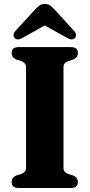

<svg xmlns="http://www.w3.org/2000/svg" viewBox="-20 -934 445 954"><path d="M295.5 -101.5Q295.5 -88 301.8 -80.8Q308 -73.5 320.5 -69L344 -62Q367 -52 367 -29.5Q367 0 332 0H73Q38 0 38 -29.5Q38 -52 60.5 -62L84 -69Q96.5 -73.5 103 -80.8Q109.5 -88 109.5 -101.5V-598.5Q109.5 -612 103 -619.2Q96.5 -626.5 84.5 -631L60.5 -638Q38 -648 38 -670.5Q38 -700 73 -700H332Q367 -700 367 -670.5Q367 -648 344 -638L320.5 -631Q308 -626.5 301.8 -619.2Q295.5 -612 295.5 -598.5ZM94 -747Q68.5 -731 53.5 -744Q48 -749.5 47.2 -759.2Q46.5 -769 56.5 -780L151 -883.5Q164 -897.5 175 -906Q186 -914.5 202.5 -914.5Q219 -914.5 230 -906Q241 -897.5 254 -883.5L348.5 -780Q358.5 -769 357.8 -759.2Q357 -749.5 351.5 -744Q336.5 -731 311 -747L202.5 -807.5Z"/></svg>

Font: Fraunces 72pt Soft
Style: Bold
Weight: 700
Version: Version 1.000;[b76b70a41]